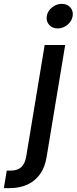

<svg xmlns="http://www.w3.org/2000/svg" viewBox="-119 -768 396 992"><path d="M111.8 -535.6H217.8L121.6 44.4Q113.3 95.2 88.4 130.9Q63.5 166.5 23.4 185.3Q-16.6 204.1 -70.3 204.1H-99.1L-84 113.3H-62.5Q-27.8 113.3 -8.5 95Q10.7 76.7 16.6 39.6ZM178.7 -621.1Q151.4 -621.1 135 -639.6Q118.7 -658.2 122.6 -684.6Q127 -711.4 149.7 -729.7Q172.4 -748 200.2 -748Q228 -748 244.4 -729.7Q260.7 -711.4 256.3 -684.6Q252 -658.2 229.2 -639.6Q206.5 -621.1 178.7 -621.1Z"/></svg>

Font: Inter 20pt Medium
Style: Italic
Weight: 500
Italic angle: -9.3988°
Version: Version 4.001;git-66647c0bb